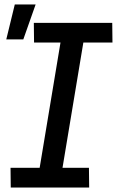

<svg xmlns="http://www.w3.org/2000/svg" viewBox="-20 -837 540 857"><path d="M8 -661 46 -817H139L84 -661ZM28 0 27 -88H157L250 -647H132L131 -735H481L482 -647H352L259 -88H377L378 0Z"/></svg>

Font: Iosevka SS18 Semibold
Style: Italic
Weight: 600
Italic angle: -9°
Monospace: yes
Designer: Belleve Invis
Foundry: Belleve Invis
Version: Version 25.1.1; ttfautohint (v1.8.4)